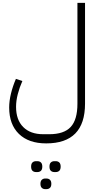

<svg xmlns="http://www.w3.org/2000/svg" viewBox="-20 -760 694 1339"><path d="M302 240Q180 240 112 174Q44 108 44 -10Q44 -56 56.5 -107.5Q69 -159 91 -210L136 -195Q116 -150 104 -103.5Q92 -57 92 -15Q92 76 142 126Q192 176 281 176H324Q426 176 473 125.5Q520 75 520 -37V-740H573V-37Q573 240 302 240ZM360 440Q344 440 334.5 431Q325 422 325 402Q325 382 334.5 373Q344 364 360 364H368Q384 364 393.5 373Q403 382 403 402Q403 422 393.5 431Q384 440 368 440ZM295 559Q281 559 271.5 550Q262 541 262 522Q262 503 271.5 494Q281 485 295 485H304Q319 485 328.5 494Q338 503 338 522Q338 541 328.5 550Q319 559 304 559ZM232 440Q216 440 206.5 431Q197 422 197 402Q197 382 206.5 373Q216 364 232 364H240Q256 364 265.5 373Q275 382 275 402Q275 422 265.5 431Q256 440 240 440Z"/></svg>

Font: IBM Plex Sans Arabic Light
Style: Regular
Weight: 300
Designer: Mike Abbink, Paul van der Laan, Pieter van Rosmalen, Wael Morcos, Khajak Apelian
Foundry: Bold Monday
Version: Version 1.2